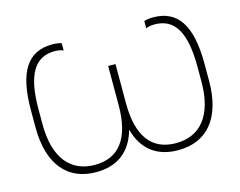

<svg xmlns="http://www.w3.org/2000/svg" viewBox="-98 -858 1270 1015"><g transform="rotate(-15 536.5 -350.5)"><path d="M312 6C427 6 505 -51 537 -166C568 -51 646 6 761 6C915 6 1012 -98 1012 -306V-400C1012 -612 946 -707 812 -707C794 -707 775 -704 763 -700V-660C774 -666 793 -669 810 -669C920 -669 972 -583 972 -394V-312C972 -125 890 -33 759 -33C628 -33 557 -122 557 -305V-520H517V-305C517 -122 445 -33 315 -33C184 -33 102 -125 102 -312V-394C102 -583 154 -669 264 -669C280 -669 299 -666 311 -660V-700C299 -704 280 -707 261 -707C127 -707 62 -612 62 -400V-306C62 -98 159 6 312 6Z"/></g></svg>

Font: Fixel Text ExtraLight
Style: Regular
Weight: 200
Width: 4
Designer: AlfaBravo + MacPaw
Foundry: Kyrylo Tkachov, Marchela Mozhyna, Serhii Makarenko, Maria Weinstein, Zakhar Kryvoshyya
Version: Version 1.211